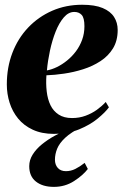

<svg xmlns="http://www.w3.org/2000/svg" viewBox="-20 -538 503 788"><path d="M427 -97.5Q412.5 -77.5 381.5 -51.8Q350.5 -26 305 -7.2Q259.5 11.5 201 11.5Q151.5 11.5 114.8 -5.5Q78 -22.5 54.5 -51.2Q31 -80 19.5 -116.2Q8 -152.5 8 -191.5Q8 -261.5 30.8 -321Q53.5 -380.5 95.5 -424.8Q137.5 -469 194 -493.8Q250.5 -518.5 317 -518.5Q369.5 -518.5 401.5 -505Q433.5 -491.5 448.2 -468.2Q463 -445 463 -415Q463 -371 443.8 -339.5Q424.5 -308 392.2 -287Q360 -266 321.2 -253.8Q282.5 -241.5 243 -235.8Q203.5 -230 170.5 -229Q168 -194 171.8 -162.2Q175.5 -130.5 187.2 -106.2Q199 -82 220.8 -67.8Q242.5 -53.5 275.5 -53.5Q305.5 -53.5 331.2 -63Q357 -72.5 377.8 -87.5Q398.5 -102.5 414 -119.5ZM285 -489Q261 -489 241.8 -466.5Q222.5 -444 208.2 -408Q194 -372 185 -330Q176 -288 172.5 -249Q192.5 -252.5 214 -263Q235.5 -273.5 255.5 -289.8Q275.5 -306 291.5 -327.2Q307.5 -348.5 317 -374.5Q326.5 -400.5 326.5 -430.5Q326.5 -464.5 315.2 -476.8Q304 -489 285 -489ZM201 229Q155 229 127.5 207.2Q100 185.5 100 144Q100 119 114 96.5Q128 74 151.8 54.5Q175.5 35 205.8 18.5Q236 2 268 -11.5L281.5 -28L317 -18Q271.5 5 247.5 27.5Q223.5 50 214.5 72.5Q205.5 95 205.5 117.5Q205.5 138 217.2 151.2Q229 164.5 250.5 164.5Q270.5 164.5 288.8 155.5Q307 146.5 327.5 130.5L340.5 155.5Q320.5 181.5 283.8 205.2Q247 229 201 229Z"/></svg>

Font: Merriweather 144pt ExtraBold
Style: Italic
Weight: 800
Italic angle: -7.8°
Version: Version 2.101